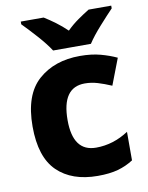

<svg xmlns="http://www.w3.org/2000/svg" viewBox="-87 -829 696 901"><g transform="rotate(-10 261.5 -378.0)"><path d="M306 10Q363 10 402.5 -1Q442 -12 476 -34V-170Q403 -122 321 -122Q211 -122 211 -272Q211 -428 320 -428Q351 -428 381 -419Q411 -410 446 -395L494 -520Q460 -536 417.5 -547.5Q375 -559 320 -559Q198 -559 121 -490.5Q44 -422 44 -271Q44 -125 113.5 -57.5Q183 10 306 10ZM506 -766H398Q372 -750 343.5 -730Q315 -710 290 -685Q264 -710 237 -730Q210 -750 184 -766H75V-753Q103 -725 141 -682.5Q179 -640 201 -606H381Q403 -640 441.5 -683Q480 -726 506 -753Z"/></g></svg>

Font: Noto Sans UI Extra
Style: Regular
Weight: 800
Designer: Monotype Design Team
Foundry: Monotype Imaging Inc.
Version: Version 1.901